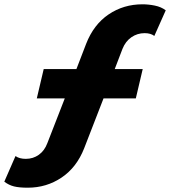

<svg xmlns="http://www.w3.org/2000/svg" viewBox="-118 -744 790 892"><path d="M545 -423 513 -287H363L273 -55Q238 34 168 81Q98 128 11 128Q-29 128 -53 122Q-77 116 -98 100L-46 -19Q-28 -6 2 -6Q36 -6 62.5 -25Q89 -44 102 -79L183 -287H53L85 -423H237L282 -540Q317 -630 386.5 -677Q456 -724 544 -724Q572 -724 601.5 -718Q631 -712 652 -696L599 -577Q582 -590 554 -590Q520 -590 492.5 -571Q465 -552 451 -517L415 -423Z"/></svg>

Font: Prodigy Sans ExtraBold
Style: Italic
Weight: 800
Italic angle: -13°
Designer: Wei Huang
Foundry: Wei Huang
Version: Version 1.003; ttfautohint (v1.8.3)